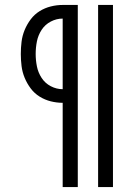

<svg xmlns="http://www.w3.org/2000/svg" viewBox="-20 -755 540 775"><path d="M376 0V-735H436V0ZM233 0V-340Q209 -340 185 -346Q161 -352 140 -365Q119 -378 104 -398Q89 -418 79.5 -441Q70 -464 67 -488.5Q64 -513 64 -537Q64 -562 67 -586.5Q70 -611 79.5 -634Q89 -657 104 -677Q119 -697 140 -710Q161 -723 185 -729Q209 -735 233 -735H294V0ZM233 -395V-680Q208 -680 185 -668Q162 -656 148 -634.5Q134 -613 129 -588Q124 -563 124 -537Q124 -512 129 -487Q134 -462 148 -440.5Q162 -419 185 -407Q208 -395 233 -395Z"/></svg>

Font: Iosevka Term Light
Style: Regular
Weight: 300
Monospace: yes
Designer: Belleve Invis
Foundry: Belleve Invis
Version: Version 9.0.1; ttfautohint (v1.8.3)